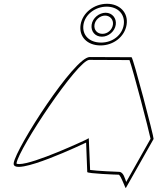

<svg xmlns="http://www.w3.org/2000/svg" viewBox="-20 -1003 828 1010"><path d="M52 -145C40 -65 433 -253 433 -253L439 -98C439 -90 593 -84 604 -84C615 -84 641 -6 642 -14L788 -272C790 -282 680 -702 672 -702C672 -702 533 -703 452 -703C371 -703 64 -225 52 -145ZM67 -145C79 -222 389 -688 450 -688C519 -688 631 -687 661 -687C681 -633 763 -318 772 -273L644 -46C637 -63 630 -99 606 -99C598 -99 485 -104 454 -109L447 -276L428 -266C428 -266 160 -140 81 -140C64 -140 67 -144 67 -145ZM404 -873C394 -810 439 -764 509 -764C577 -764 636 -810 646 -873C656 -936 610 -983 543 -983C475 -983 414 -936 404 -873ZM419 -873C427 -926 480 -968 541 -968C601 -968 639 -927 631 -873C623 -819 573 -779 512 -779C449 -779 411 -819 419 -873ZM462 -873C457 -838 480 -810 516 -810C551 -810 584 -838 589 -873C594 -907 570 -936 536 -936C501 -936 467 -908 462 -873ZM477 -873C481 -899 506 -921 533 -921C559 -921 578 -899 574 -873C570 -846 546 -825 519 -825C491 -825 473 -846 477 -873Z"/></svg>

Font: Ampere
Style: OuLnIta
Weight: 400
Version: Version 1